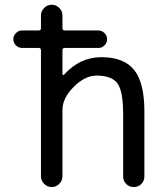

<svg xmlns="http://www.w3.org/2000/svg" viewBox="-20 -794 681 794"><path d="M71.3 -595.7Q56.6 -595.7 45.9 -606.4Q35.2 -617.2 35.2 -631.8Q35.2 -646.5 45.9 -657.2Q56.6 -668 71.3 -668H139.6Q149.4 -668 149.4 -677.7V-730.5Q149.4 -748 162.6 -761.2Q175.8 -774.4 193.8 -774.4Q211.9 -774.4 225.1 -761.2Q238.3 -748 238.3 -730.5V-677.7Q238.3 -668 248 -668H386.7Q401.4 -668 412.1 -657.2Q422.9 -646.5 422.9 -631.8Q422.9 -617.2 412.1 -606.4Q401.4 -595.7 386.7 -595.7H248Q238.3 -595.7 238.3 -585.9V-487.3Q238.3 -484.4 240.7 -483.9Q243.2 -483.4 245.1 -485.4Q310.5 -557.6 399.4 -557.6Q492.2 -557.6 534.7 -504.9Q577.1 -452.1 577.1 -333V-64.5Q577.1 -45.9 564.5 -33.2Q551.8 -20.5 533.2 -20.5Q514.6 -20.5 502 -33.2Q489.3 -45.9 489.3 -64.5V-320.3Q489.3 -418 465.3 -449.7Q441.4 -481.4 379.9 -481.4Q331.1 -481.4 284.7 -434.6Q238.3 -387.7 238.3 -339.8V-64.5Q238.3 -46.9 225.1 -33.7Q211.9 -20.5 193.8 -20.5Q175.8 -20.5 162.6 -33.7Q149.4 -46.9 149.4 -64.5V-585.9Q149.4 -595.7 139.6 -595.7Z"/></svg>

Font: Gen Jyuu GothicX Regular
Style: Regular
Weight: 400
Designer: [Source Han Sans]
Ryoko NISHIZUKA  (kana & ideographs); Paul D. Hunt (Latin, Greek & Cyrillic); Wenlong ZHANG  (bopomofo
Version: Version 1.002.20150607